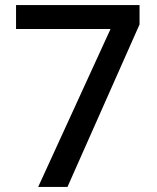

<svg xmlns="http://www.w3.org/2000/svg" viewBox="-20 -734 615 754"><path d="M130 0 414 -620H43V-714H528V-638L245 0Z"/></svg>

Font: Noto Sans Khmer Medium
Style: Regular
Weight: 500
Version: Version 2.003